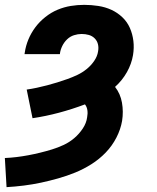

<svg xmlns="http://www.w3.org/2000/svg" viewBox="-28 -548 648 791"><path d="M-1 223 -8 103Q16 102 40.5 99Q65 96 89 91.5Q113 87 137.5 81Q162 75 186.5 67.5Q211 60 234.5 49Q258 38 278 21Q298 4 313 -18.5Q328 -41 331 -65Q334 -80 332 -94Q330 -108 322 -118Q269 -98 214.5 -83.5Q160 -69 106 -61L82 -179Q103 -182 124 -186.5Q145 -191 166 -196.5Q187 -202 208 -208.5Q229 -215 250 -222.5Q271 -230 291 -239.5Q311 -249 329 -263.5Q347 -278 360 -297Q373 -316 376 -336Q379 -352 375.5 -366Q372 -380 362 -390Q352 -400 338 -404Q324 -408 308 -408Q293 -408 277 -403Q261 -398 248.5 -386Q236 -374 228.5 -358.5Q221 -343 219 -328V-325H73L74 -331Q78 -359 89 -385.5Q100 -412 117.5 -435.5Q135 -459 159 -478Q183 -497 209.5 -508Q236 -519 263.5 -523.5Q291 -528 319 -528Q348 -528 377 -523.5Q406 -519 431 -507.5Q456 -496 476 -477Q496 -458 507 -433Q518 -408 521.5 -379.5Q525 -351 520 -321Q514 -285 495 -251Q476 -217 446 -190Q468 -162 474.5 -125Q481 -88 475 -50Q469 -15 451.5 19Q434 53 407.5 80.5Q381 108 348.5 128.5Q316 149 281.5 163Q247 177 211.5 187Q176 197 141 204.5Q106 212 70 216.5Q34 221 -1 223Z"/></svg>

Font: Iosevka Aile Heavy
Style: Italic
Weight: 900
Italic angle: -9°
Designer: Belleve Invis
Foundry: Belleve Invis
Version: Version 31.1.0; ttfautohint (v1.8.4)